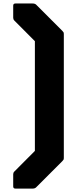

<svg xmlns="http://www.w3.org/2000/svg" viewBox="-20 -870 412 1098"><path d="M166.5 208.5H68Q55.5 208.5 55.5 196V127Q55.5 123 56.8 119Q58 115 61.5 111.5L179.5 -7V-634.5L61.5 -753Q58 -757 56.8 -760.8Q55.5 -764.5 55.5 -769V-837.5Q55.5 -850 68 -850H166.5Q179.5 -850 186.5 -843.5L336.5 -693.5Q342 -688 343.5 -684.8Q345 -681.5 345 -673.5V31.5Q345 39.5 343.5 42.8Q342 46 336.5 51.5L186.5 201.5Q179.5 208.5 166.5 208.5Z"/></svg>

Font: Jaro 24pt
Style: Regular
Weight: 400
Designer: Agyei Archer, Celine Hurka, Mirko Velimirović
Version: Version 1.000